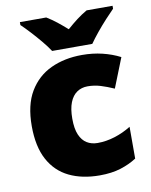

<svg xmlns="http://www.w3.org/2000/svg" viewBox="-86 -830 712 904"><g transform="rotate(-10 269.5 -378.0)"><path d="M318 10Q234 10 172 -20Q110 -50 76 -113Q42 -176 42 -274Q42 -375 80 -438.5Q118 -502 183.5 -532.5Q249 -563 333 -563Q384 -563 429.5 -552Q475 -541 514 -521L458 -380Q424 -395 394.5 -404Q365 -413 333 -413Q304 -413 282 -398Q260 -383 248 -352.5Q236 -322 236 -275Q236 -227 248.5 -198Q261 -169 283 -155.5Q305 -142 334 -142Q375 -142 416.5 -155Q458 -168 495 -191V-39Q461 -17 418 -3.5Q375 10 318 10ZM198 -606Q183 -629 160.5 -656Q138 -683 114.5 -708.5Q91 -734 72 -752V-766H198Q224 -750 245.5 -733Q267 -716 293 -693Q319 -716 342 -733.5Q365 -751 391 -766H515V-752Q498 -735 474.5 -709.5Q451 -684 428.5 -656.5Q406 -629 390 -606Z"/></g></svg>

Font: Noto Sans Khmer Black
Style: Regular
Weight: 900
Version: Version 2.003